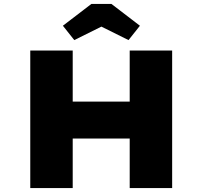

<svg xmlns="http://www.w3.org/2000/svg" viewBox="-20 -957 1030 977"><path d="M640 0V-700H856V0ZM134 0V-700H350V0ZM215 -252 216 -440H762V-252ZM358 -753 300 -826 445 -937H547L692 -826L634 -753L481 -829H511Z"/></svg>

Font: Lexend Mega Black
Style: Regular
Weight: 900
Version: Version 1.007